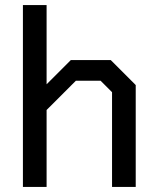

<svg xmlns="http://www.w3.org/2000/svg" viewBox="-20 -734 618 754"><path d="M70 -714H163V-403L258 -498H415L513 -400V0H420V-372L375 -417H278L163 -302V0H70Z"/></svg>

Font: Chakra Petch Medium
Style: Regular
Weight: 500
Designer: Katatrad Aksorn Co.,Ltd.
Foundry: Cadson Demak Co.,Ltd.
Version: Version 1.000; ttfautohint (v1.6)